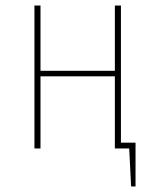

<svg xmlns="http://www.w3.org/2000/svg" viewBox="-20 -539 565 697"><path d="M419 -21H472V138H456L449 0H397V-262H127V0H105V-519H127V-282H397V-519H419Z"/></svg>

Font: Fira Sans Condensed Thin
Style: Regular
Weight: 250
Width: 3
Designer: Carrois Corporate & Edenspiekermann AG
Foundry: Carrois Corporate GbR & Edenspiekermann AG
Version: Version 4.203